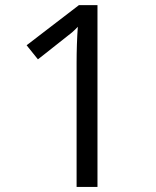

<svg xmlns="http://www.w3.org/2000/svg" viewBox="-20 -734 611 754"><path d="M285.6 -628.9Q277.8 -620.1 263.7 -607.4Q257.8 -602.1 158.2 -523.9L128.9 -501L84.5 -556.2L290 -713.9H362.8V0H280.8V-486.8Q280.8 -560.5 285.6 -628.9Z"/></svg>

Font: Viking Open Sans
Style: Regular
Weight: 400
Foundry: Ascender Corporation
Version: Version 2.001